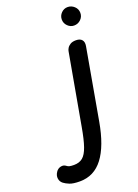

<svg xmlns="http://www.w3.org/2000/svg" viewBox="-461 -819 957 1331"><g transform="rotate(-20 18.0 -153.5)"><path d="M-113 428.5Q-163 428.5 -188.5 418Q-214 407.5 -229 396Q-248 381.5 -251.2 358Q-254.5 334.5 -239 311.5Q-226.5 292 -204.2 286.8Q-182 281.5 -165.5 295Q-157 302 -145.2 304.8Q-133.5 307.5 -112.5 307.5Q-73.5 307.5 -48.5 287Q-23.5 266.5 -6 216.2Q11.5 166 27 77L120.5 -445.5Q121.5 -454.5 128.8 -467.5Q136 -480.5 151.8 -490.5Q167.5 -500.5 194 -500.5Q224 -500.5 237.8 -484.2Q251.5 -468 246.5 -439L153.5 85Q123.5 255 57.8 341.8Q-8 428.5 -113 428.5ZM218.5 -600.5Q192 -600.5 171.8 -620.5Q151.5 -640.5 151.5 -668.5Q151.5 -696 171.2 -716.2Q191 -736.5 218.5 -736.5Q246 -736.5 267.2 -717Q288.5 -697.5 288.5 -668.5Q288.5 -640.5 268 -620.5Q247.5 -600.5 218.5 -600.5Z"/></g></svg>

Font: Edu AU VIC WA NT Pre SemiBold
Style: Regular
Weight: 600
Designer: Tina and Corey Anderson, Eben Sorkin, Mirko Velimirovic
Foundry: Google for Education
Version: Version 1.001